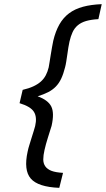

<svg xmlns="http://www.w3.org/2000/svg" viewBox="-20 -775 509 923"><path d="M228 -170Q220 -144 210 -112.5Q200 -81 194 -54Q188 -28 188 -8.5Q188 11 198 25Q208 39 228 46.5Q248 54 283 56L265 128Q163 124 128 83.5Q93 43 113 -47Q116 -62 121.5 -79Q127 -96 132 -113Q137 -130 142 -145Q147 -160 149 -169Q159 -212 143 -237.5Q127 -263 74 -279L89 -343Q119 -350 140.5 -360Q162 -370 176.5 -383Q191 -396 200 -413Q209 -430 214 -451Q216 -461 218.5 -477.5Q221 -494 224 -512Q227 -530 230 -547.5Q233 -565 236 -579Q247 -625 265.5 -657.5Q284 -690 312 -711Q340 -732 379 -742.5Q418 -753 469 -755L453 -683Q418 -681 394 -674Q370 -667 354 -653.5Q338 -640 329 -620.5Q320 -601 314 -575Q311 -563 308.5 -546Q306 -529 303.5 -512Q301 -495 298.5 -479Q296 -463 293 -452Q285 -420 274.5 -397.5Q264 -375 248.5 -359Q233 -343 211.5 -332Q190 -321 161 -312Q211 -294 226.5 -263Q242 -232 228 -170Z"/></svg>

Font: Panefresco 400wt
Style: Italic
Weight: 400
Foundry: Campivisivi & Chank Co
Version: Version 1.001